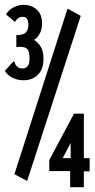

<svg xmlns="http://www.w3.org/2000/svg" viewBox="-27 -709 397 799"><path d="M71 -375Q47 -375 26 -385Q5 -395 -7 -414L24 -448L30 -454L35 -449Q34 -440 49 -428Q57 -424 67 -424Q80 -424 88 -433.5Q96 -443 96 -467Q96 -498 83.5 -507.5Q71 -517 41 -513V-563Q72 -563 81.5 -575Q91 -587 91 -605Q91 -639 68 -639Q48 -639 35 -618L-2 -649Q10 -669 30.5 -679Q51 -689 71 -689Q103 -689 125.5 -669.5Q148 -650 148 -611Q148 -586 138 -568.5Q128 -551 115 -543Q130 -534 142 -515.5Q154 -497 154 -465Q154 -421 131 -398Q108 -375 71 -375ZM86 44 33 16 254 -673 309 -643ZM265 3H178V-43L281 -236H322V-51H346V4H322V70H265ZM267 -51V-114L234 -51Z"/></svg>

Font: Inconsolata ExtraCondensed ExtraBold
Style: Regular
Weight: 800
Width: 2
Monospace: yes
Designer: Raph Levien, Cyreal, Brenton Simpson
Foundry: Raph Levien, Cyreal, Google
Version: Version 3.001; ttfautohint (v1.8.2.53-6de2)